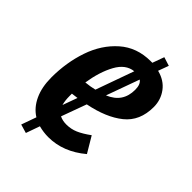

<svg xmlns="http://www.w3.org/2000/svg" viewBox="-199 -687 849 849"><g transform="rotate(45 225.0 -263.0)"><path d="M441 -409Q441 -322 382.5 -275Q324 -228 223 -208L180 -90Q198 -81 222 -81Q251 -81 276.5 -92Q302 -103 335 -127L379 -53Q298 15 205 15Q175 15 145 7L122 72L81 60L106 -10Q69 -33 48.5 -77Q28 -121 28 -182Q28 -275 56 -357Q84 -439 143 -491Q202 -543 288 -543H298L318 -598L359 -585L341 -536Q389 -524 415 -489Q441 -454 441 -409ZM150 -272Q180 -275 204 -281L268 -460Q220 -455 191 -402Q162 -349 150 -272ZM329 -405Q329 -439 311 -451L255 -296Q293 -312 311 -339Q329 -366 329 -405ZM174 -199Q154 -197 143 -195V-181Q143 -151 149 -130Z"/></g></svg>

Font: Fira Sans Extra Condensed Medium
Style: Italic
Weight: 500
Width: 3
Italic angle: -8°
Designer: Carrois Corporate & Edenspiekermann AG
Foundry: Carrois Corporate GbR & Edenspiekermann AG
Version: Version 4.203